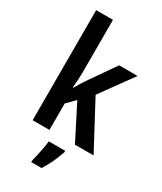

<svg xmlns="http://www.w3.org/2000/svg" viewBox="-240 -844 968 1148"><g transform="rotate(30 244.0 -269.5)"><path d="M182 -408Q182 -348 176 -289H179Q189 -307 201 -326.5Q213 -346 224 -362L350 -543H477L316 -320L487 0H358L237 -238L182 -183V0H66V-760H182ZM326 71Q314 107 295.5 147.5Q277 188 255 221H184V209Q189 191 195 164Q201 137 206 109Q211 81 213 61H326Z"/></g></svg>

Font: Noto Sans Myanmar Condensed SemiBold
Style: Regular
Weight: 600
Width: 3
Designer: Monotype Design Team
Foundry: Monotype Imaging Inc.
Version: Version 2.107; ttfautohint (v1.8.4.7-5d5b)